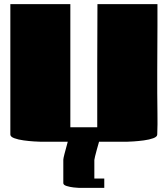

<svg xmlns="http://www.w3.org/2000/svg" viewBox="-20 -685 812 928"><path d="M451 -665H741V-558L740 -344V-237Q740 -187 741 -136Q742 -85 740 -35Q740 -24 721 -17Q702 -10 675.5 -6.5Q649 -3 626 -1.5Q603 0 595 0H175Q166 0 143 -1.5Q120 -3 94 -6.5Q68 -10 49 -17Q30 -24 30 -35V-665H320V-70H450Q450 -219 450 -368Q450 -517 451 -665ZM312 -17H463Q462 -11 457.5 4.5Q453 20 448 38Q443 56 439.5 70.5Q436 85 436 88V178H484V223H361Q354 223 336 221Q318 219 302 214Q286 209 286 200V87Q286 81 291.5 59.5Q297 38 303.5 15Q310 -8 312 -17Z"/></svg>

Font: Gajraj One
Style: Regular
Weight: 400
Designer: Saurabh Sharma
Foundry: Saurabh Sharma
Version: Version 1.000